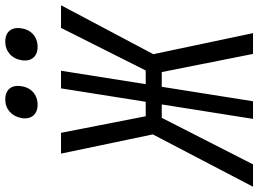

<svg xmlns="http://www.w3.org/2000/svg" viewBox="-182 -836 982 730"><g transform="rotate(-90 309.0 -471.0)"><path d="M496 -819C533 -819 561 -843 566 -880C573 -918 553 -942 516 -942C479 -942 451 -918 445 -880C439 -843 459 -819 496 -819ZM276 -819C313 -819 341 -843 346 -880C353 -918 333 -942 296 -942C259 -942 232 -918 225 -880C219 -843 239 -819 276 -819ZM-36 0H49L226 -347H277L222 0H289L344 -347H400L469 0H548L468 -379L654 -730H568L406 -408H354L405 -730H338L287 -408H232L169 -730H90L163 -381Z"/></g></svg>

Font: JetBrains Mono Light
Style: Italic
Weight: 336
Italic angle: -9°
Monospace: yes
Designer: Philipp Nurullin, Konstantin Bulenkov
Foundry: JetBrains
Version: Version 2.305